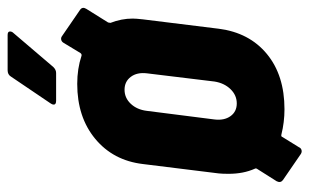

<svg xmlns="http://www.w3.org/2000/svg" viewBox="-170 -570 792 491"><g transform="rotate(-90 225.5 -324.0)"><path d="M449 -499 414 -443 413 -437Q424 -409 424 -380Q424 -372 422 -354L398 -160Q388 -82 333.5 -37Q279 8 192 8Q159 8 127 0Q122 -1 121 3L95 45Q93 50 88 51.5Q83 53 78 50L11 4Q3 -2 8 -12L39 -61Q42 -65 40 -68Q27 -97 27 -135Q27 -151 28 -160L52 -354Q61 -430 116.5 -476Q172 -522 257 -522Q296 -522 329 -511Q333 -510 336 -514L362 -557Q365 -562 370 -563Q375 -564 379 -561L446 -515Q455 -509 449 -499ZM242 -401Q221 -401 206 -385Q191 -369 188 -344L166 -171Q163 -146 174.5 -130Q186 -114 207 -114Q228 -114 243.5 -130Q259 -146 263 -171L284 -344Q287 -369 275 -385Q263 -401 242 -401ZM204 -582Q204 -586 207 -590L276 -692Q281 -700 292 -700H382Q391 -700 391 -694Q391 -689 387 -685L300 -583Q293 -576 285 -576H214Q204 -576 204 -582Z"/></g></svg>

Font: Barlow Condensed
Style: Bold Italic
Weight: 700
Width: 3
Italic angle: -7°
Designer: Jeremy Tribby
Foundry: Tribby Type
Version: Version 1.408